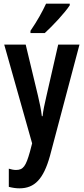

<svg xmlns="http://www.w3.org/2000/svg" viewBox="-20 -786 456 1046"><path d="M360 -757V-766H231C210 -721 183 -672 146 -618V-606H224C268 -646 334 -717 360 -757ZM3 -543 155 -5 143 41C121 119 107 140 67 140C55 140 41 137 28 133V232C48 237 66 240 86 240C169 240 217 189 252 64L413 -543H297L233 -263C223 -219 215 -184 212 -153H208C204 -187 196 -227 187 -264L120 -543Z"/></svg>

Font: Noto Sans Armenian ExtraCondensed SemiBold
Style: Regular
Weight: 600
Width: 2
Designer: Monotype Design Team
Foundry: Monotype Imaging Inc.
Version: Version 2.008